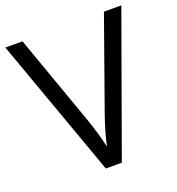

<svg xmlns="http://www.w3.org/2000/svg" viewBox="-130 -820 855 926"><g transform="rotate(-20 297.5 -357.0)"><path d="M505.9 -713.9H595.2L337.9 0H255.9L0 -713.9H87.9L252 -252Q280.3 -172.4 296.9 -97.2Q314.5 -176.3 342.8 -254.9Z"/></g></svg>

Font: OpenSans
Style: Regular
Weight: 400
Foundry: Ascender Corporation
Version: Version 1.10